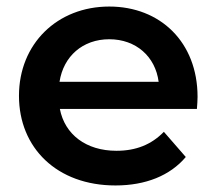

<svg xmlns="http://www.w3.org/2000/svg" viewBox="-20 -560 662 587"><path d="M584 -264C584 -431 470 -540 314 -540C155 -540 38 -426 38 -267C38 -108 154 7 333 7C425 7 500 -23 548 -80L481 -157C443 -118 396 -99 336 -99C243 -99 178 -149 163 -227H582C583 -239 584 -254 584 -264ZM314 -440C396 -440 455 -387 465 -310H162C174 -388 233 -440 314 -440Z"/></svg>

Font: Montserrat Lite SemiBold
Style: Regular
Weight: 600
Designer: Julieta Ulanovsky
Foundry: Julieta Ulanovsky
Version: Version 7.200;PS 007.200;hotconv 1.0.88;makeotf.lib2.5.64775